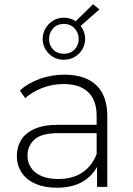

<svg xmlns="http://www.w3.org/2000/svg" viewBox="-20 -876 623 900"><path d="M435 0V-119L433 -137V-333Q433 -406 393.5 -444Q354 -482 278 -482Q224 -482 177.5 -463.5Q131 -445 98 -416L73 -452Q112 -487 167 -506.5Q222 -526 282 -526Q379 -526 431 -477Q483 -428 483 -331V0ZM247 4Q189 4 146.5 -14.5Q104 -33 81.5 -67Q59 -101 59 -145Q59 -185 77.5 -217.5Q96 -250 139 -270.5Q182 -291 254 -291H446V-252H255Q174 -252 141.5 -222Q109 -192 109 -147Q109 -97 147 -67Q185 -37 254 -37Q320 -37 365.5 -67Q411 -97 433 -154L447 -120Q426 -63 375.5 -29.5Q325 4 247 4ZM279 -596Q250 -596 228 -609.5Q206 -623 193 -645Q180 -667 180 -693Q180 -720 193 -742.5Q206 -765 228.5 -779Q251 -793 279 -793Q308 -793 330.5 -779Q353 -765 366 -742.5Q379 -720 379 -693Q379 -667 366 -645Q353 -623 330.5 -609.5Q308 -596 279 -596ZM279 -624Q310 -624 329.5 -644Q349 -664 349 -693Q349 -722 329.5 -743Q310 -764 279 -764Q249 -764 229.5 -743.5Q210 -723 210 -693Q210 -664 229 -644Q248 -624 279 -624ZM353 -750 320 -762 416 -856 446 -832Z"/></svg>

Font: Modern
Style: Regular
Weight: 300
Designer: Julieta Ulanovsky
Foundry: Julieta Ulanovsky
Version: Version 8.000